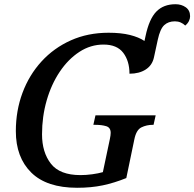

<svg xmlns="http://www.w3.org/2000/svg" viewBox="-20 -879 920 909"><path d="M345 10Q201 10 128 -62Q55 -134 55 -258Q55 -355 86.5 -439.5Q118 -524 176.5 -588Q235 -652 315.5 -688Q396 -724 494 -724Q553 -724 595 -713.5Q637 -703 664 -685L669 -708Q686 -789 720 -824Q754 -859 811 -859Q839 -859 859.5 -844.5Q880 -830 880 -802Q880 -791 874.5 -779.5Q869 -768 857 -758Q848 -767 835.5 -772.5Q823 -778 808 -778Q777 -778 757.5 -760Q738 -742 727 -691L709 -608Q701 -570 670 -550Q639 -530 593 -530Q593 -590 563.5 -629Q534 -668 470 -668Q409 -668 356 -633.5Q303 -599 263 -539.5Q223 -480 201 -403.5Q179 -327 179 -243Q179 -158 221 -104Q263 -50 361 -50Q388 -50 417 -54Q446 -58 467 -64L500 -220Q504 -239 504 -250Q504 -275 483 -281.5Q462 -288 432 -288H422L432 -333H717L707 -288H703Q674 -288 649.5 -276Q625 -264 616 -219L578 -36Q521 -13 466.5 -1.5Q412 10 345 10Z"/></svg>

Font: Noto Serif Medium
Style: Italic
Weight: 500
Italic angle: -12°
Designer: Monotype Design Team
Foundry: Monotype Imaging Inc.
Version: Version 2.014; ttfautohint (v1.8.4.7-5d5b)